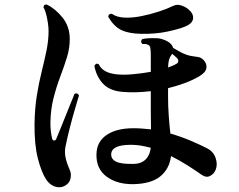

<svg xmlns="http://www.w3.org/2000/svg" viewBox="-20 -790 1040 834"><path d="M560 10Q489 11 443.5 -22.5Q398 -56 399 -118Q399 -173 442 -203Q485 -233 560 -233Q579 -233 598 -231.5Q617 -230 636 -228Q635 -263 635 -307Q635 -351 635 -394Q569 -386 511 -391Q455 -396 426.5 -427.5Q398 -459 390 -504Q397 -518 409 -511Q426 -473 488 -467Q517 -464 556.5 -467.5Q596 -471 635 -478V-550Q635 -574 632.5 -584Q630 -594 619 -597Q615 -599 609 -599Q603 -599 598 -599Q588 -611 598 -620Q614 -624 640 -624.5Q666 -625 681 -621Q725 -608 732 -582Q744 -575 759 -566.5Q774 -558 788 -553Q799 -549 809.5 -547Q820 -545 836 -543Q853 -542 866 -527.5Q879 -513 876.5 -494Q874 -475 843 -457Q815 -441 781 -428.5Q747 -416 710 -407V-371Q710 -329 713 -287Q716 -245 720 -210Q768 -196 809 -178.5Q850 -161 879 -146Q907 -132 916.5 -104Q926 -76 917 -53Q910 -35 893 -26Q876 -17 857 -30Q830 -49 795.5 -71Q761 -93 723 -112Q716 -57 677 -24.5Q638 8 560 10ZM258 19Q240 27 219 20.5Q198 14 182 -8Q160 -41 144.5 -101.5Q129 -162 130 -252Q131 -319 140 -375Q149 -431 161 -479Q173 -527 182 -570.5Q191 -614 191 -656Q191 -670 188 -690.5Q185 -711 180 -730Q175 -749 169 -757Q169 -772 184 -770Q222 -751 252.5 -712.5Q283 -674 283 -620Q283 -580 270.5 -540Q258 -500 241.5 -456.5Q225 -413 212.5 -364Q200 -315 199 -257Q199 -235 201 -219Q203 -203 206 -189Q209 -179 215.5 -179.5Q222 -180 225 -188Q235 -212 250 -249.5Q265 -287 280 -324Q295 -361 304 -383Q318 -388 323 -375Q316 -352 305 -314.5Q294 -277 283 -234Q272 -191 264 -151Q260 -128 265 -104.5Q270 -81 283 -52Q291 -35 286 -13.5Q281 8 258 19ZM594 -643Q538 -644 506 -660Q474 -676 450 -717Q452 -732 466 -730Q487 -715 521 -713.5Q555 -712 594.5 -720Q634 -728 670.5 -740Q707 -752 731 -764Q747 -772 765 -767Q783 -762 798 -750Q822 -730 818.5 -708Q815 -686 780 -673Q755 -663 705.5 -652.5Q656 -642 594 -643ZM558 -78Q592 -78 611.5 -96.5Q631 -115 635 -148Q613 -154 592 -157.5Q571 -161 549 -161Q465 -161 463 -121Q462 -99 484 -88Q506 -77 558 -78ZM710 -497Q732 -504 748 -514Q754 -517 754.5 -524Q755 -531 751 -535Q747 -540 740.5 -545.5Q734 -551 728 -556Q727 -556 727 -555.5Q727 -555 727 -555Q718 -543 714.5 -531.5Q711 -520 710 -497Z"/></svg>

Font: Zen Old Mincho Black
Style: Regular
Weight: 900
Designer: Yoshimichi Ohira
Foundry: Positype
Version: Version 1.001